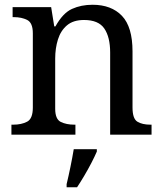

<svg xmlns="http://www.w3.org/2000/svg" viewBox="-20 -566 685 807"><path d="M28 0V-42H36Q70 -42 94 -54.5Q118 -67 118 -114V-426Q118 -470 94.5 -482Q71 -494 38 -494H33V-536H195L208 -455H213Q244 -511 282.5 -528.5Q321 -546 369 -546Q448 -546 492.5 -499.5Q537 -453 537 -350V-114Q537 -67 557.5 -54.5Q578 -42 612 -42H617V0H443V-345Q443 -410 418.5 -446Q394 -482 333 -482Q288 -482 261.5 -459.5Q235 -437 223.5 -400Q212 -363 212 -320V-109Q212 -65 235.5 -53.5Q259 -42 292 -42H297V0ZM260 208Q268 175 276 136Q284 97 290 61H387V71Q378 92 364 119Q350 146 334 173Q318 200 304 221H260Z"/></svg>

Font: Noto Serif Oriya
Style: Regular
Weight: 400
Designer: David Williams
Foundry: Google LLC, David Williams
Version: Version 1.051; ttfautohint (v1.8.4.7-5d5b)